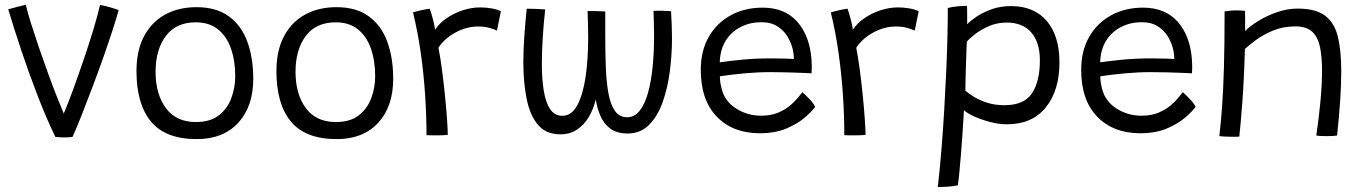

<svg xmlns="http://www.w3.org/2000/svg" viewBox="-20 -566 5723 804"><path d="M399 -545.5Q427 -540 449.8 -533Q472.5 -526 477 -524Q468.5 -492.5 452 -441.5Q435.5 -390.5 414 -329.5Q392.5 -268.5 369 -206Q345.5 -143.5 323.5 -87.8Q301.5 -32 284 7Q271 9.5 247 9.5Q236.5 9.5 227.2 8.8Q218 8 211.5 7Q173 -73 136.5 -167.8Q100 -262.5 68.8 -356.2Q37.5 -450 14.5 -527Q28 -531 50.5 -536.8Q73 -542.5 88 -546Q95.5 -514 110.2 -467Q125 -420 143.2 -366.5Q161.5 -313 180.8 -260.2Q200 -207.5 217.5 -163Q235 -118.5 247 -90.5Q264.5 -131.5 286.2 -191Q308 -250.5 330.2 -315.8Q352.5 -381 370.8 -441.5Q389 -502 399 -545.5Z M804 16.5Q673 16.5 612.2 -57Q551.5 -130.5 551.5 -268.5Q551.5 -354 583 -413.8Q614.5 -473.5 671.2 -504.8Q728 -536 803.5 -536Q885 -536 937.5 -498.2Q990 -460.5 1015.2 -392.8Q1040.5 -325 1040.5 -235.5Q1040.5 -120.5 977.8 -52Q915 16.5 804 16.5ZM800.5 -55Q861 -55 897 -83.5Q933 -112 949 -156Q965 -200 965 -246Q965 -311.5 947.2 -362.5Q929.5 -413.5 893 -443Q856.5 -472.5 799.5 -472.5Q717 -472.5 674.2 -415Q631.5 -357.5 631.5 -265.5Q631.5 -172 674.5 -113.5Q717.5 -55 800.5 -55Z M1390 16.5Q1259 16.5 1198.2 -57Q1137.5 -130.5 1137.5 -268.5Q1137.5 -354 1169 -413.8Q1200.5 -473.5 1257.2 -504.8Q1314 -536 1389.5 -536Q1471 -536 1523.5 -498.2Q1576 -460.5 1601.2 -392.8Q1626.5 -325 1626.5 -235.5Q1626.5 -120.5 1563.8 -52Q1501 16.5 1390 16.5ZM1386.5 -55Q1447 -55 1483 -83.5Q1519 -112 1535 -156Q1551 -200 1551 -246Q1551 -311.5 1533.2 -362.5Q1515.5 -413.5 1479 -443Q1442.5 -472.5 1385.5 -472.5Q1303 -472.5 1260.2 -415Q1217.5 -357.5 1217.5 -265.5Q1217.5 -172 1260.5 -113.5Q1303.5 -55 1386.5 -55Z M1802 -441.5Q1818.5 -467.5 1848.8 -488.8Q1879 -510 1916.5 -522.5Q1954 -535 1991 -535Q2014.5 -535 2038.8 -530.8Q2063 -526.5 2077.5 -519L2061 -438Q2049 -443.5 2029.8 -449.2Q2010.5 -455 1981.5 -455Q1933.5 -455 1887.2 -429.8Q1841 -404.5 1816 -366Q1823.5 -329 1830.5 -276.5Q1837.5 -224 1843 -169.2Q1848.5 -114.5 1851.8 -69.2Q1855 -24 1855 -1Q1838 0.5 1812.2 0.8Q1786.5 1 1766 0Q1766 -80 1760.2 -167.8Q1754.5 -255.5 1742 -344Q1729.5 -432.5 1709.5 -514Q1724 -519 1748 -524Q1772 -529 1779.5 -529.5Q1786 -512 1793 -485Q1800 -458 1802 -441.5Z M2327 -3.5Q2265 -3.5 2231.5 -44.8Q2198 -86 2184.8 -154.8Q2171.5 -223.5 2171.5 -305.5Q2171.5 -359.5 2175.8 -417Q2180 -474.5 2185.5 -529.5Q2200.5 -529.5 2223.8 -528.8Q2247 -528 2263 -526.5Q2256.5 -468.5 2252.8 -409.5Q2249 -350.5 2249 -297.5Q2249 -236.5 2256.8 -187.5Q2264.5 -138.5 2283.2 -109.8Q2302 -81 2334.5 -81Q2373.5 -81 2397.2 -125Q2421 -169 2432 -243.2Q2443 -317.5 2443 -408.5Q2443 -432 2442.2 -464Q2441.5 -496 2440.5 -520Q2453.5 -520 2477.8 -519.5Q2502 -519 2514.5 -518V-414Q2514.5 -342.5 2517 -281Q2519.5 -219.5 2528.2 -173.2Q2537 -127 2555.5 -101Q2574 -75 2606 -75Q2637.5 -75 2659.2 -103Q2681 -131 2694 -179Q2707 -227 2713 -287.8Q2719 -348.5 2719 -414Q2719 -434.5 2718.2 -466.8Q2717.5 -499 2716.5 -520.5Q2724 -521 2732.5 -521Q2741 -521 2750 -521Q2759 -521 2770.2 -520.2Q2781.5 -519.5 2790 -519Q2791.5 -493.5 2792.8 -462Q2794 -430.5 2794 -405.5Q2794 -336.5 2784.8 -266.2Q2775.5 -196 2754.5 -137.2Q2733.5 -78.5 2697.5 -42.8Q2661.5 -7 2608.5 -7Q2563.5 -7 2536.2 -27Q2509 -47 2494.8 -79.5Q2480.5 -112 2474.5 -149.5Q2465.5 -110 2446 -76.8Q2426.5 -43.5 2396.5 -23.5Q2366.5 -3.5 2327 -3.5Z M3393.5 -118.5Q3381 -101 3351.5 -75Q3322 -49 3274.5 -28.5Q3227 -8 3161.5 -8Q3049 -8 2981.8 -77.2Q2914.5 -146.5 2914.5 -273.5Q2914.5 -353.5 2948 -411.8Q2981.5 -470 3040 -502Q3098.5 -534 3173 -534Q3266.5 -534 3318.5 -475Q3370.5 -416 3378 -318.5Q3380.5 -288 3378.5 -259Q3370.5 -259.5 3340.5 -260.8Q3310.5 -262 3273.5 -263Q3236.5 -264 3207 -264Q3154 -264 3097 -258.8Q3040 -253.5 2994.5 -246.5Q2994.5 -232 2996.8 -218.2Q2999 -204.5 3002.5 -192Q3016 -141 3063 -111.2Q3110 -81.5 3167 -81.5Q3208.5 -81.5 3239 -94.5Q3269.5 -107.5 3290.2 -125.5Q3311 -143.5 3323 -159Q3335 -174.5 3340 -180Q3344 -176.5 3355.2 -165.8Q3366.5 -155 3377.8 -142Q3389 -129 3393.5 -118.5ZM2994 -305Q3034.5 -311 3088.5 -316.2Q3142.5 -321.5 3211 -321.5Q3246.5 -321.5 3270.5 -320.5Q3294.5 -319.5 3304.5 -319Q3304.5 -337.5 3300 -358Q3294 -384.5 3278.8 -411Q3263.5 -437.5 3236.2 -455.2Q3209 -473 3168 -473Q3121 -473 3082 -453.2Q3043 -433.5 3019.2 -396Q2995.5 -358.5 2994 -305Z M3551.5 -441.5Q3568 -467.5 3598.2 -488.8Q3628.5 -510 3666 -522.5Q3703.5 -535 3740.5 -535Q3764 -535 3788.2 -530.8Q3812.5 -526.5 3827 -519L3810.5 -438Q3798.5 -443.5 3779.2 -449.2Q3760 -455 3731 -455Q3683 -455 3636.8 -429.8Q3590.5 -404.5 3565.5 -366Q3573 -329 3580 -276.5Q3587 -224 3592.5 -169.2Q3598 -114.5 3601.2 -69.2Q3604.5 -24 3604.5 -1Q3587.5 0.5 3561.8 0.8Q3536 1 3515.5 0Q3515.5 -80 3509.8 -167.8Q3504 -255.5 3491.5 -344Q3479 -432.5 3459 -514Q3473.5 -519 3497.5 -524Q3521.5 -529 3529 -529.5Q3535.5 -512 3542.5 -485Q3549.5 -458 3551.5 -441.5Z M3907 217.5Q3915.5 144.5 3922.2 61.5Q3929 -21.5 3934 -106.5Q3939 -191.5 3942.5 -271Q3946 -350.5 3947.5 -417.8Q3949 -485 3949 -532.5Q3965 -537 3987.5 -539.2Q4010 -541.5 4029.5 -541.5Q4030 -530 4030 -506.2Q4030 -482.5 4030 -464.5Q4043 -478.5 4069.2 -496.2Q4095.5 -514 4132.2 -527.2Q4169 -540.5 4213.5 -540.5Q4310.5 -540.5 4363.5 -478Q4416.5 -415.5 4416.5 -304.5Q4416.5 -187.5 4359.5 -116.5Q4302.5 -45.5 4196 -45.5Q4162.5 -45.5 4125 -55.5Q4087.5 -65.5 4057.8 -79.2Q4028 -93 4016.5 -105Q4016 -94.5 4014.2 -65Q4012.5 -35.5 4009.8 3.5Q4007 42.5 4003.8 83Q4000.5 123.5 3997.2 157.5Q3994 191.5 3991 210Q3970 214.5 3944.5 216Q3919 217.5 3907 217.5ZM4186 -125.5Q4268.5 -125.5 4301.5 -175.5Q4334.5 -225.5 4334.5 -313.5Q4334.5 -388.5 4298.5 -430Q4262.5 -471.5 4195.5 -471.5Q4154.5 -471.5 4119.8 -456Q4085 -440.5 4061 -421.5Q4037 -402.5 4028.5 -391Q4028 -382.5 4027 -356Q4026 -329.5 4025 -296.2Q4024 -263 4023.2 -232.8Q4022.5 -202.5 4022.5 -186Q4033 -177 4055.5 -162.5Q4078 -148 4111 -136.8Q4144 -125.5 4186 -125.5Z M4986.5 -118.5Q4974 -101 4944.5 -75Q4915 -49 4867.5 -28.5Q4820 -8 4754.5 -8Q4642 -8 4574.8 -77.2Q4507.5 -146.5 4507.5 -273.5Q4507.5 -353.5 4541 -411.8Q4574.5 -470 4633 -502Q4691.5 -534 4766 -534Q4859.5 -534 4911.5 -475Q4963.5 -416 4971 -318.5Q4973.5 -288 4971.5 -259Q4963.5 -259.5 4933.5 -260.8Q4903.5 -262 4866.5 -263Q4829.5 -264 4800 -264Q4747 -264 4690 -258.8Q4633 -253.5 4587.5 -246.5Q4587.5 -232 4589.8 -218.2Q4592 -204.5 4595.5 -192Q4609 -141 4656 -111.2Q4703 -81.5 4760 -81.5Q4801.5 -81.5 4832 -94.5Q4862.5 -107.5 4883.2 -125.5Q4904 -143.5 4916 -159Q4928 -174.5 4933 -180Q4937 -176.5 4948.2 -165.8Q4959.5 -155 4970.8 -142Q4982 -129 4986.5 -118.5ZM4587 -305Q4627.5 -311 4681.5 -316.2Q4735.5 -321.5 4804 -321.5Q4839.5 -321.5 4863.5 -320.5Q4887.5 -319.5 4897.5 -319Q4897.5 -337.5 4893 -358Q4887 -384.5 4871.8 -411Q4856.5 -437.5 4829.2 -455.2Q4802 -473 4761 -473Q4714 -473 4675 -453.2Q4636 -433.5 4612.2 -396Q4588.5 -358.5 4587 -305Z M5169.5 6Q5161.5 6.5 5151 6.8Q5140.5 7 5130 6.5Q5119.5 6.5 5106.5 5.8Q5093.5 5 5086 4Q5092.5 -52 5097.5 -119.8Q5102.5 -187.5 5105.2 -283.2Q5108 -379 5108 -518.5Q5117.5 -520 5131 -521.2Q5144.5 -522.5 5159.5 -522.5Q5168 -522.5 5177.2 -522Q5186.5 -521.5 5193 -520.5Q5194 -512 5194 -484.2Q5194 -456.5 5194 -436Q5214.5 -457 5250 -478.8Q5285.5 -500.5 5328.2 -515.2Q5371 -530 5414 -530Q5490 -530 5529.2 -500Q5568.5 -470 5582.5 -411.5Q5596.5 -353 5596.5 -267.5Q5596.5 -214.5 5592 -145Q5587.5 -75.5 5579 1.5Q5565.5 4 5536 4Q5523.5 4 5511.8 3.5Q5500 3 5492 1.5Q5502.5 -69.5 5509.2 -140.5Q5516 -211.5 5516 -270.5Q5516 -326 5507.8 -367.8Q5499.5 -409.5 5475.5 -432.5Q5451.5 -455.5 5405 -455.5Q5354 -455.5 5312.8 -438.8Q5271.5 -422 5241.2 -399.8Q5211 -377.5 5193 -361Q5189.5 -232 5182 -134.2Q5174.5 -36.5 5169.5 6Z"/></svg>

Font: Grandstander Light
Style: Regular
Weight: 300
Designer: Tyler Finck
Foundry: Etcetera Type Co
Version: Version 1.200; ttfautohint (v1.8.3)